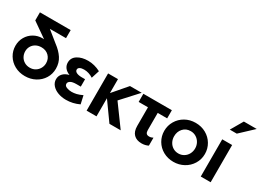

<svg xmlns="http://www.w3.org/2000/svg" viewBox="-34 -1550 3085 2287"><g transform="rotate(30 1508.5 -406.0)"><path d="M453 -247Q453 -210 435 -177Q417 -144 384.5 -124Q352 -104 310 -104Q268 -104 235 -123.5Q202 -143 184 -176Q166 -209 166 -248Q166 -286 184.5 -317.5Q203 -349 236 -367Q269 -385 312 -385Q374 -385 413.5 -346Q453 -307 453 -247ZM509 -625V-736H86V-625L289 -483Q281 -484 266 -484Q203 -484 149 -453Q95 -422 63.5 -368Q32 -314 32 -247Q32 -176 68 -116.5Q104 -57 167 -22.5Q230 12 308 12Q387 12 450.5 -22.5Q514 -57 550.5 -116.5Q587 -176 587 -249Q587 -329 547 -390.5Q507 -452 433 -507L287 -625Z M884 -104Q916 -104 950.5 -112Q985 -120 1029 -141L1054 -29Q968 12 874 12Q814 12 763 -7Q712 -26 681 -61.5Q650 -97 650 -143Q650 -188 680 -220.5Q710 -253 764 -266Q719 -283 695.5 -314Q672 -345 672 -385Q672 -451 729.5 -487.5Q787 -524 874 -524Q961 -524 1045 -480L1010 -370Q949 -409 884 -409Q849 -409 827.5 -397.5Q806 -386 806 -365Q806 -341 832.5 -328Q859 -315 904 -315H950V-213H892Q837 -213 810.5 -197.5Q784 -182 784 -158Q784 -129 816.5 -116.5Q849 -104 884 -104Z M1289 -512H1153V0H1289V-249L1467 0H1622L1411 -289L1615 -512H1454L1289 -320Z M2030 -512V-400H1900V-164Q1900 -134 1912 -119.5Q1924 -105 1951 -105Q1979 -105 2004 -119V-10Q1964 11 1913 11Q1844 11 1805 -28Q1766 -67 1766 -144V-400H1638V-512Z M2632 -257Q2632 -330 2595.5 -391.5Q2559 -453 2495.5 -488.5Q2432 -524 2353 -524Q2274 -524 2210.5 -488Q2147 -452 2110.5 -390Q2074 -328 2074 -255Q2074 -182 2110 -120.5Q2146 -59 2209.5 -23.5Q2273 12 2351 12Q2427 12 2491.5 -23Q2556 -58 2594 -120Q2632 -182 2632 -257ZM2498 -256Q2498 -215 2479.5 -180Q2461 -145 2427.5 -124.5Q2394 -104 2353 -104Q2312 -104 2279 -124Q2246 -144 2227 -179.5Q2208 -215 2208 -257Q2208 -322 2247.5 -365.5Q2287 -409 2351 -409Q2393 -409 2426.5 -388Q2460 -367 2479 -332Q2498 -297 2498 -256Z M2859 -512H2723V0H2859ZM2743 -657H2839L3017 -824H2840Z"/></g></svg>

Font: Geom SemiBold
Style: Bold
Weight: 600
Version: Version 1.102